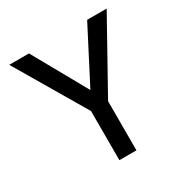

<svg xmlns="http://www.w3.org/2000/svg" viewBox="-138 -695 782 809"><g transform="rotate(-30 252.5 -290.0)"><path d="M14 -580 215 -239V0H298V-239L488 -580H393L257 -317L110 -580Z"/></g></svg>

Font: Charger Sport
Style: DfBdNrw
Weight: 400
Designer: Jasper
Foundry: Cannot Into Space Fonts
Version: Version 1.1